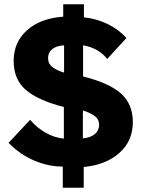

<svg xmlns="http://www.w3.org/2000/svg" viewBox="-20 -781 672 899"><path d="M372 98V1Q476 -9 539 -65Q602 -121 602 -209Q602 -294 546 -343.5Q490 -393 369 -423V-569Q442 -556 482 -505L572 -603Q537 -642 486 -667.5Q435 -693 373 -700V-761H276V-703Q168 -695 106 -639Q44 -583 44 -496Q44 -409 101 -360Q158 -311 279 -280V-132Q235 -136 193 -160Q151 -184 121 -220L20 -112Q73 -58 139.5 -29.5Q206 -1 274 -1V98ZM444 -196Q444 -171 425 -154Q406 -137 368 -133V-264Q402 -253 423 -238Q444 -223 444 -196ZM205 -510Q205 -534 223.5 -550Q242 -566 280 -569V-441Q247 -451 226 -466.5Q205 -482 205 -510Z"/></svg>

Font: Geom ExtraBold
Style: Bold
Weight: 800
Version: Version 1.102